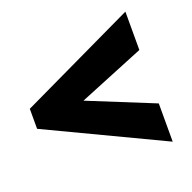

<svg xmlns="http://www.w3.org/2000/svg" viewBox="-96 -594 692 691"><g transform="rotate(-20 250.5 -249.0)"><path d="M452.6 0 9.8 -210.4V-287.1L452.6 -498V-351.1L201.2 -248.5L452.6 -146.5Z"/></g></svg>

Font: Kumbh Sans Black
Style: Regular
Weight: 900
Version: Version 1.005